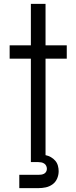

<svg xmlns="http://www.w3.org/2000/svg" viewBox="-20 -755 396 995"><path d="M80 220V151H178Q186 151 193.5 150Q201 149 208 145.5Q215 142 219 135Q223 128 223 120Q223 112 219.5 104.5Q216 97 209 92.5Q202 88 194 86.5Q186 85 178 85H140V-451H30V-520H140V-735H216V-520H326V-451H216V49Q231 52 244 59.5Q257 67 266.5 78Q276 89 280 103.5Q284 118 284 132Q284 152 276 170.5Q268 189 252 200.5Q236 212 217 216Q198 220 178 220Z"/></svg>

Font: Iosevka QP
Style: Regular
Weight: 400
Designer: Belleve Invis
Foundry: Belleve Invis
Version: Version 20.0.0; ttfautohint (v1.8.4)